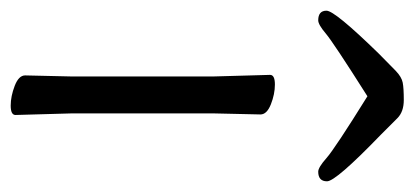

<svg xmlns="http://www.w3.org/2000/svg" viewBox="-254 -537 775 359"><g transform="rotate(90 133.5 -357.5)"><path d="M95 -17 97 -105V-368L94 -475Q94 -484 112 -484Q130 -484 149 -476.5Q168 -469 168 -457L166 -368V-105L169 1Q169 10 151.5 10Q134 10 114.5 2.5Q95 -5 95 -17ZM134 -657Q33 -593 16.5 -579Q0 -565 -8 -565Q-26 -565 -26 -580.5Q-26 -596 54 -678Q75 -699 86.5 -710Q98 -721 108.5 -723Q119 -725 141 -725Q163 -725 175 -713L206 -682Q293 -598 293 -581.5Q293 -565 275 -565Q267 -565 249.5 -580.5Q232 -596 134 -657Z"/></g></svg>

Font: ToneOZ-Pinyin-WenKai-Regular
Style: Regular
Weight: 400
Designer: Fontworks Inc.
Foundry: ToneOZ
Version: Version 0.240331